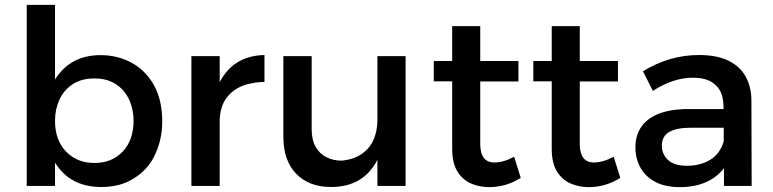

<svg xmlns="http://www.w3.org/2000/svg" viewBox="-20 -762 3170 787"><path d="M394.5 4.5Q267.5 4.5 205.5 -95.5V0H89.5V-742H205.5V-436Q268 -536 392 -536Q462 -536 519.5 -504.8Q577 -473.5 611 -412.8Q645 -352 645 -264Q645 -185.5 611 -119Q577 -52.5 503.5 -17Q456.5 4.5 394.5 4.5ZM367 -94Q439 -94 483.2 -141Q527.5 -188 527.5 -267.5Q527.5 -298.5 518.5 -329.2Q509.5 -360 490.2 -385Q471 -410 440.5 -425.2Q410 -440.5 367 -440.5Q313 -440.5 277 -416.2Q241 -392 223.2 -352.5Q205.5 -313 205.5 -267.5Q205.5 -187.5 250.8 -140.8Q296 -94 367 -94Z M880.5 0H764.5V-532H880.5V-425Q936.5 -533.5 1064 -536.5V-426Q1035 -426 1012 -420.5Q956 -411.5 919.2 -373.5Q882.5 -335.5 880.5 -269.5Z M1337 4.5Q1246.5 4.5 1194 -49.8Q1141.5 -104 1141.5 -201V-532H1257.5V-233Q1257.5 -189 1273.5 -160.5Q1289.5 -132 1317.5 -117.8Q1345.5 -103.5 1381 -103.5Q1432 -109 1464.2 -132Q1496.5 -155 1511.8 -190.8Q1527 -226.5 1527 -270V-532H1642.5V0H1527V-107Q1470 4.5 1337 4.5Z M1985 5Q1945.5 5 1911 -9.8Q1876.5 -24.5 1855 -59Q1833.5 -93.5 1833.5 -152.5V-428.5H1758V-512H1833.5V-655H1948.5V-512H2105V-428H1948.5V-172Q1948.5 -96 2006.5 -96Q2043.5 -96 2087.5 -119.5L2114.5 -33Q2055 5 1985 5Z M2393 5Q2353.5 5 2319 -9.8Q2284.5 -24.5 2263 -59Q2241.5 -93.5 2241.5 -152.5V-428.5H2166V-512H2241.5V-655H2356.5V-512H2513V-428H2356.5V-172Q2356.5 -96 2414.5 -96Q2451.5 -96 2495.5 -119.5L2522.5 -33Q2463 5 2393 5Z M2766.5 5Q2705.5 5 2665 -17Q2624.5 -39 2604.5 -76Q2584.5 -113 2584.5 -158.5Q2584.5 -203 2605.5 -237.2Q2626.5 -271.5 2670.8 -291.8Q2715 -312 2785.5 -315H2946Q2946 -354.5 2936.5 -379.5Q2927 -404.5 2904 -421Q2874.5 -443.5 2819.5 -443.5Q2740 -443.5 2656 -389.5L2615.5 -470Q2724.5 -536.5 2844.5 -536.5Q2919 -536.5 2966.8 -512.8Q3014.5 -489 3037.2 -446.8Q3060 -404.5 3060 -349.5L3061 0H2947.5V-72.5Q2886.5 5 2766.5 5ZM2795.5 -82.5Q2850.5 -82.5 2890.8 -106.8Q2931 -131 2946.5 -182.5V-238.5H2812.5Q2753 -238.5 2723 -221Q2693 -203.5 2693 -165Q2693 -129.5 2718.5 -106Q2744 -82.5 2795.5 -82.5Z"/></svg>

Font: Argentum Novus Medium
Style: Regular
Weight: 500
Designer: Julieta Ulanovsky (font) & Cristiano Sobral (main changes)
Foundry: Julieta Ulanovsky (font) & Cristiano Sobral (main changes)
Version: Version 3.00;November 27, 2020;FontCreator 13.0.0.2655 64-bi